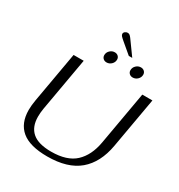

<svg xmlns="http://www.w3.org/2000/svg" viewBox="-233 -1181 1260 1348"><g transform="rotate(30 397.0 -507.5)"><path d="M75 -209Q75 -245 83 -291L155 -700H237L161 -268Q155 -232 155 -201Q155 -118 204 -75.5Q253 -33 357 -33Q485 -33 550.5 -94Q616 -155 636 -268L712 -700H794L722 -291Q696 -143 605.5 -66.5Q515 10 350 10Q209 10 142 -45.5Q75 -101 75 -209ZM411 -958Q392 -974 384.5 -982.5Q377 -991 377 -1000Q377 -1010 386 -1017.5Q395 -1025 407 -1025Q416 -1025 423 -1020Q430 -1015 439 -1003L522 -888H494ZM342 -807Q342 -829 358.5 -845Q375 -861 397 -861Q414 -861 425 -850.5Q436 -840 436 -824Q436 -802 419.5 -786Q403 -770 381 -770Q364 -770 353 -780.5Q342 -791 342 -807ZM554 -807Q554 -829 570.5 -845Q587 -861 609 -861Q626 -861 637 -850.5Q648 -840 648 -824Q648 -802 631.5 -786Q615 -770 593 -770Q576 -770 565 -780.5Q554 -791 554 -807Z"/></g></svg>

Font: Fahkwang Light
Style: Italic
Weight: 300
Italic angle: -10°
Version: Version 1.000; ttfautohint (v1.6)